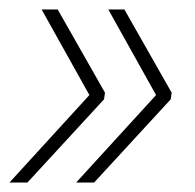

<svg xmlns="http://www.w3.org/2000/svg" viewBox="-38 -456 413 406"><path d="M84 -436 184 -260 182 -246 20 -70H-18L151 -255L50 -436ZM225 -436 325 -260 323 -246 161 -70H123L292 -255L191 -436Z"/></svg>

Font: Livvic Thin
Style: Italic
Weight: 250
Italic angle: -10°
Designer: Jacques Le Bailly, Baron von Fonthausen
Version: Version 1.001; ttfautohint (v1.8.2)